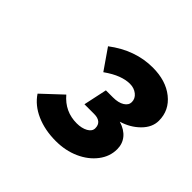

<svg xmlns="http://www.w3.org/2000/svg" viewBox="-102 -814 576 576"><g transform="rotate(45 186.0 -526.0)"><path d="M196 -345Q150 -345 113.5 -361Q77 -377 57 -407L120 -466Q153 -427 203 -427Q224 -427 238.5 -435Q253 -443 253 -456Q253 -470 244.5 -477Q236 -484 220 -484H179L195 -559H225Q248 -559 261.5 -567.5Q275 -576 275 -589Q275 -604 262.5 -614Q250 -624 232 -624Q215 -624 195 -616.5Q175 -609 151 -592L106 -657Q172 -707 246 -707Q302 -707 337 -679Q372 -651 372 -607Q372 -579 348.5 -555.5Q325 -532 291 -522Q317 -514 330.5 -497.5Q344 -481 344 -458Q344 -427 324 -401Q304 -375 270.5 -360Q237 -345 196 -345Z"/></g></svg>

Font: Red Hat Text VF
Style: Italic
Weight: 300
Italic angle: -12°
Designer: Pentagram, MCKL
Foundry: Pentagram, MCKL
Version: Version 1.023